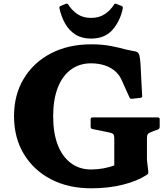

<svg xmlns="http://www.w3.org/2000/svg" viewBox="-20 -1006 904 1040"><path d="M473 -663Q410 -663 363.5 -628.5Q317 -594 292.5 -530Q268 -466 268 -376Q268 -286 292.5 -222Q317 -158 363.5 -123Q410 -88 473 -88Q507 -88 540 -94Q573 -100 599 -110V-254Q599 -274 593.5 -279.5Q588 -285 574 -288L481 -307Q471 -309 471 -319V-360Q471 -370 481 -370H835Q845 -370 845 -360V-319Q845 -309 836 -305L804 -293Q785 -286 780.5 -279Q776 -272 776 -257V-140L783 -79Q784 -69 782 -65.5Q780 -62 772 -57Q723 -25 645 -5.5Q567 14 475 14Q350 14 256 -35Q162 -84 109 -172Q56 -260 56 -377Q56 -493 109 -580.5Q162 -668 256 -717Q350 -766 475 -766Q535 -766 585 -756Q635 -746 661 -738L700 -730Q717 -728 724.5 -723Q732 -718 735.5 -704Q739 -690 741 -660L750 -487Q752 -478 741 -476L695 -471Q685 -469 681 -479L640 -570Q631 -589 625.5 -596.5Q620 -604 610 -615Q583 -640 548.5 -651.5Q514 -663 473 -663ZM473 -797Q423 -797 388.5 -819Q354 -841 333 -878Q312 -915 302 -961Q300 -971 309 -974L336 -985Q345 -989 350 -981Q369 -950 399.5 -929.5Q430 -909 473 -909Q517 -909 547.5 -929.5Q578 -950 597 -980Q601 -989 610 -985L638 -974Q647 -971 645 -960Q631 -892 589.5 -844.5Q548 -797 473 -797Z"/></svg>

Font: Hahmlet ExtraBold
Style: Regular
Weight: 800
Designer: Minjoo Ham & Mark Frömberg
Foundry: hypertype
Version: Version 1.002